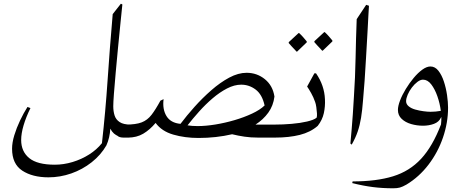

<svg xmlns="http://www.w3.org/2000/svg" viewBox="-20 -741 2478 1034"><path d="M684 -70Q698 -70 704.5 -61Q711 -52 711 -41Q711 -27 701.5 -13.5Q692 0 674 0Q646 0 618.5 -8Q591 -16 574 -48Q573 -25 567.5 -1.5Q562 22 553 42Q523 94 473.5 133Q424 172 364 193Q304 214 241 214Q155 214 100 178Q45 142 45 60Q45 27 57 -12.5Q69 -52 88 -92Q107 -132 128 -165L144 -159Q120 -110 107 -66Q94 -22 94 13Q94 75 137.5 110.5Q181 146 275 146Q323 146 371 131.5Q419 117 460 91Q501 65 529 30Q548 -139 559.5 -310Q571 -481 587 -665L631 -721L639 -717Q635 -676 628.5 -614Q622 -552 615.5 -483Q609 -414 603 -349Q597 -284 593.5 -236Q590 -188 590 -169Q590 -142 597 -119.5Q604 -97 624.5 -83.5Q645 -70 684 -70Z M952 -74Q985 -118 1027.5 -165.5Q1070 -213 1118 -255Q1166 -297 1214.5 -323Q1263 -349 1308 -349Q1364 -349 1406.5 -314.5Q1449 -280 1458 -221Q1452 -172 1425 -134.5Q1398 -97 1356 -70H1461Q1483 -70 1492 -59.5Q1501 -49 1501 -36Q1501 -23 1491 -11.5Q1481 0 1461 0H1370Q1330 0 1296.5 -5Q1263 -10 1230 -18Q1187 -8 1141.5 -3Q1096 2 1049 2Q976 2 913.5 -16Q851 -34 818 -79Q787 -42 751.5 -21Q716 0 669 0H645Q623 0 612 -10Q601 -20 601 -33Q601 -47 614.5 -58.5Q628 -70 656 -70Q712 -70 743 -82Q774 -94 796 -122.5Q818 -151 844 -199L861 -207Q854 -153 876.5 -116Q899 -79 952 -74ZM990 -66Q1002 -64 1015.5 -63Q1029 -62 1044 -62Q1088 -62 1140 -70.5Q1192 -79 1243 -94Q1294 -109 1337 -129Q1380 -149 1405 -173Q1392 -232 1357 -258.5Q1322 -285 1279 -285Q1242 -285 1202.5 -264.5Q1163 -244 1125 -211.5Q1087 -179 1052.5 -140.5Q1018 -102 990 -66Z M1673 -346H1682Q1727 -281 1730 -206Q1732 -168 1724 -131.5Q1716 -95 1691 -63Q1652 -29 1594.5 -14.5Q1537 0 1461 0Q1427 0 1408.5 -11.5Q1390 -23 1390 -36Q1390 -49 1408 -59.5Q1426 -70 1457 -70Q1504 -70 1550.5 -74Q1597 -78 1633.5 -86.5Q1670 -95 1685 -107Q1688 -114 1687 -130Q1686 -146 1683.5 -164Q1681 -182 1677 -192Q1668 -218 1655.5 -240Q1643 -262 1634 -275ZM1715 -468Q1714 -470 1706 -478Q1698 -486 1688.5 -496.5Q1679 -507 1673 -514V-519L1726 -568H1729Q1741 -557 1750.5 -546Q1760 -535 1770 -523V-518L1718 -468ZM1577 -463Q1576 -465 1568 -473Q1560 -481 1550.5 -491.5Q1541 -502 1535 -509V-514L1588 -563H1591Q1603 -552 1612.5 -541Q1622 -530 1632 -518V-513L1580 -463Z M1967 -710Q1966 -690 1964 -659Q1962 -628 1960 -583Q1955 -492 1951 -425.5Q1947 -359 1943.5 -306Q1940 -253 1935 -200Q1931 -147 1924.5 -107Q1918 -67 1906.5 -33Q1895 1 1874 38L1867 32Q1871 -10 1874 -46.5Q1877 -83 1880 -124.5Q1883 -166 1886 -220Q1893 -325 1895 -429.5Q1897 -534 1901 -638L1952 -715Z M2298 -383Q2323 -383 2341 -360Q2359 -337 2370.5 -302Q2382 -267 2387.5 -229Q2393 -191 2393 -161Q2393 -80 2365.5 0Q2338 80 2287.5 146Q2237 212 2169 253Q2148 265 2133.5 269Q2119 273 2098 273Q2040 273 1988.5 266.5Q1937 260 1877 245L1879 236Q2007 236 2096.5 208.5Q2186 181 2248 114Q2310 47 2355 -71Q2357 -89 2357 -111L2355 -108Q2344 -84 2317 -74Q2290 -64 2258 -64Q2225 -64 2194 -73Q2163 -82 2143 -101Q2123 -120 2123 -149Q2123 -170 2134.5 -200Q2146 -230 2165.5 -262Q2185 -294 2208 -321.5Q2231 -349 2254.5 -366Q2278 -383 2298 -383ZM2167 -196Q2167 -180 2181 -168.5Q2195 -157 2216.5 -151Q2238 -145 2260.5 -142Q2283 -139 2299 -139Q2326 -139 2354 -144Q2349 -184 2335.5 -222.5Q2322 -261 2302.5 -286.5Q2283 -312 2258 -312Q2244 -312 2228 -300Q2212 -288 2198 -269.5Q2184 -251 2175.5 -231Q2167 -211 2167 -196Z"/></svg>

Font: Bona Nova SC
Style: Italic
Weight: 400
Italic angle: -4°
Designer: Mateusz Machalski
Foundry: Capitalics
Version: Version 4.001; ttfautohint (v1.8.4.7-5d5b)